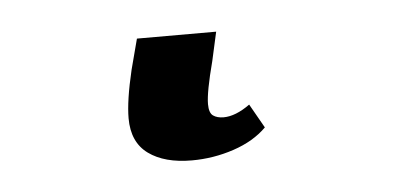

<svg xmlns="http://www.w3.org/2000/svg" viewBox="-28 29 508 239"><g transform="rotate(-5 226.5 148.5)"><path d="M130 168Q130 146 139 108L149 70H248L240 106Q230 144 230 159Q230 170 235 173.5Q240 177 248 177Q263 177 281 164L298 194Q282 210 256.5 218.5Q231 227 204 227Q170 227 150 212.5Q130 198 130 168Z"/></g></svg>

Font: Noto Serif Narrow
Style: Bold Italic
Weight: 700
Width: 4
Italic angle: -12°
Designer: Monotype Design Team
Foundry: Monotype Imaging Inc.
Version: Version 1.001